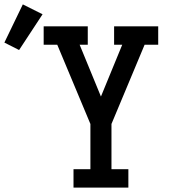

<svg xmlns="http://www.w3.org/2000/svg" viewBox="-160 -855 780 875"><path d="M175 0V-84H252V-290L101 -651H39V-735H240V-651H203L300 -415L397 -651H360V-735H561V-651H499L348 -290V-84H425V0ZM-73 -627 -140 -661 -56 -835 34 -790Z"/></svg>

Font: Iosevka Slab Medium Extended
Style: Regular
Weight: 500
Width: 7
Monospace: yes
Designer: Belleve Invis
Foundry: Belleve Invis
Version: Version 11.1.1; ttfautohint (v1.8.3)